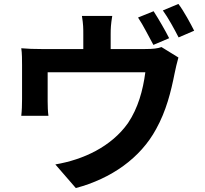

<svg xmlns="http://www.w3.org/2000/svg" viewBox="-20 -885 1040 975"><path d="M886 -865 807 -832C834 -795 866 -736 887 -695L966 -729C950 -761 913 -830 886 -865ZM759 -657 839 -691C820 -729 784 -791 760 -828L681 -796C708 -756 736 -698 759 -657ZM717 -636H542V-712C542 -741 543 -761 550 -804H396C403 -761 403 -741 403 -712V-636H190C151 -636 123 -637 88 -640C92 -616 92 -578 92 -555V-381C92 -354 91 -322 88 -297H226C223 -317 222 -348 222 -371V-518H718C706 -426 681 -336 630 -260C545 -140 403 -74 261 -50L365 70C545 22 693 -82 773 -230C824 -322 848 -418 867 -514C871 -533 879 -570 886 -593L800 -646C781 -639 758 -636 717 -636Z"/></svg>

Font: Spoqa Han Sans Neo Bold
Style: Bold
Weight: 700
Designer: [Spoqa Han Sans Neo] Dong-huui Kim  Younghwa Kang  Yujin Lee  [Noto Sans] Ryoko NISHIZUKA  (kana & ideographs); Paul D. 
Foundry: Spoqa (http://www.spoqa-han-sans.com)
Version: Version 1.100;hotconv 1.0.109;makeotfexe 2.5.65596